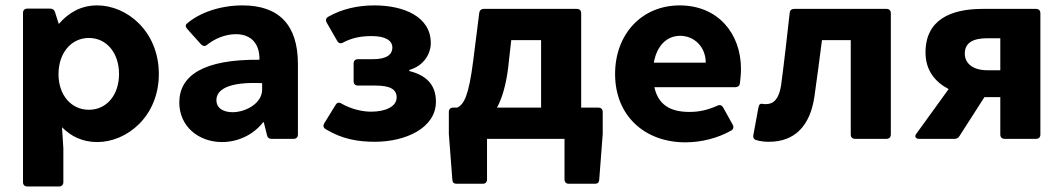

<svg xmlns="http://www.w3.org/2000/svg" viewBox="-20 -504 3861 697"><path d="M333 -484.4C271.5 -484.4 227.5 -456.1 193.4 -417L179.7 -460C176.8 -468.8 170.9 -472.7 162.1 -472.7H79.1C69.3 -472.7 63.5 -466.8 63.5 -457V157.2C63.5 167 69.3 172.9 79.1 172.9H194.3C204.1 172.9 210 167 210 157.2V34.2L205.1 -42C237.3 -9.8 278.3 11.7 333 11.7C440.4 11.7 556.6 -81.1 556.6 -235.4C556.6 -390.6 440.4 -484.4 333 -484.4ZM302.7 -105.5C238.3 -105.5 192.4 -159.2 192.4 -234.4C192.4 -311.5 238.3 -366.2 302.7 -366.2C367.2 -366.2 412.1 -311.5 412.1 -235.4C412.1 -159.2 367.2 -105.5 302.7 -105.5Z M860.4 -484.4C781.2 -484.4 705.1 -459 658.2 -418C652.3 -413.1 653.3 -405.3 660.2 -398.4L710 -342.8C716.8 -335.9 724.6 -335 732.4 -341.8C758.8 -363.3 797.9 -379.9 835.9 -379.9C891.6 -379.9 922.9 -345.7 921.9 -287.1C719.7 -289.1 630.9 -230.5 630.9 -131.8C630.9 -44.9 701.2 11.7 786.1 11.7C839.8 11.7 897.5 -11.7 935.5 -60.5H937.5L949.2 -13.7C951.2 -3.9 957 0 965.8 0H1045.9C1055.7 0 1061.5 -5.9 1061.5 -15.6V-271.5C1061.5 -414.1 992.2 -484.4 860.4 -484.4ZM824.2 -96.7C792 -96.7 765.6 -110.4 765.6 -140.6C765.6 -177.7 807.6 -208 931.6 -202.1V-178.7C931.6 -128.9 872.1 -96.7 824.2 -96.7Z M1162.1 -35.2C1221.7 1 1279.3 10.7 1340.8 10.7C1452.1 10.7 1562.5 -39.1 1562.5 -134.8C1562.5 -198.2 1525.4 -231.4 1465.8 -246.1V-250C1519.5 -265.6 1543.9 -309.6 1543.9 -347.7C1543.9 -443.4 1446.3 -484.4 1338.9 -484.4C1279.3 -484.4 1221.7 -471.7 1171.9 -443.4C1163.1 -438.5 1161.1 -430.7 1166 -421.9L1204.1 -355.5C1209 -346.7 1216.8 -344.7 1225.6 -349.6C1258.8 -367.2 1291 -373 1330.1 -373C1377.9 -373 1404.3 -357.4 1404.3 -332C1404.3 -303.7 1380.9 -289.1 1333 -289.1H1279.3C1269.5 -289.1 1263.7 -283.2 1263.7 -273.4V-209C1263.7 -199.2 1269.5 -193.4 1279.3 -193.4H1342.8C1394.5 -193.4 1419.9 -180.7 1419.9 -150.4C1419.9 -117.2 1379.9 -98.6 1327.1 -98.6C1295.9 -98.6 1255.9 -107.4 1219.7 -127.9C1210.9 -133.8 1203.1 -131.8 1198.2 -123L1157.2 -56.6C1152.3 -47.9 1153.3 -41 1162.1 -35.2Z M2089.8 -113.3V-456.1C2089.8 -465.8 2084 -471.7 2074.2 -471.7H1736.3C1726.6 -471.7 1720.7 -465.8 1719.7 -457L1698.2 -286.1C1681.6 -154.3 1664.1 -125 1639.6 -113.3H1625C1615.2 -113.3 1609.4 -107.4 1609.4 -97.7V-17.6L1622.1 148.4C1623 159.2 1627.9 163.1 1637.7 163.1H1732.4C1742.2 163.1 1748 157.2 1748 147.5V0H2029.3V147.5C2029.3 157.2 2035.2 163.1 2044.9 163.1H2139.6C2149.4 163.1 2154.3 159.2 2155.3 148.4L2168 -17.6V-97.7C2168 -107.4 2162.1 -113.3 2152.3 -113.3ZM1824.2 -253.9 1835.9 -358.4H1944.3V-113.3H1784.2C1802.7 -147.5 1816.4 -194.3 1824.2 -253.9Z M2669.9 -253.9C2669.9 -381.8 2586.9 -484.4 2447.3 -484.4C2310.5 -484.4 2212.9 -380.9 2212.9 -235.4C2212.9 -81.1 2323.2 12.7 2467.8 12.7C2525.4 12.7 2585 -2 2634.8 -30.3C2642.6 -35.2 2644.5 -43 2639.6 -51.8L2605.5 -113.3C2600.6 -122.1 2592.8 -125 2584 -120.1C2545.9 -103.5 2516.6 -97.7 2482.4 -97.7C2410.2 -97.7 2369.1 -126 2355.5 -187.5H2649.4C2658.2 -187.5 2665 -192.4 2666 -201.2C2668 -216.8 2669.9 -236.3 2669.9 -253.9ZM2353.5 -276.4C2364.3 -337.9 2400.4 -374 2449.2 -374C2501 -374 2542 -333 2542 -276.4Z M2726.6 4.9C2740.2 8.8 2753.9 10.7 2771.5 10.7C2865.2 10.7 2920.9 -46.9 2936.5 -153.3C2946.3 -220.7 2955.1 -291 2963.9 -358.4H3068.4V-15.6C3068.4 -5.9 3074.2 0 3084 0H3198.2C3208 0 3213.9 -5.9 3213.9 -15.6V-456.1C3213.9 -465.8 3208 -471.7 3198.2 -471.7H2863.3C2853.5 -471.7 2847.7 -466.8 2846.7 -457C2836.9 -369.1 2827.1 -281.2 2815.4 -193.4C2807.6 -144.5 2788.1 -126 2760.7 -126C2755.9 -126 2752 -126 2748 -127C2740.2 -128.9 2735.4 -125 2733.4 -114.3L2714.8 -13.7C2712.9 -4.9 2716.8 2.9 2726.6 4.9Z M3546.9 -471.7C3431.6 -471.7 3339.8 -432.6 3339.8 -313.5C3339.8 -248 3375 -206.1 3423.8 -180.7L3306.6 -18.6C3298.8 -8.8 3303.7 0 3316.4 0H3444.3C3452.1 0 3458 -2 3462.9 -9.8L3553.7 -151.4H3611.3V-15.6C3611.3 -5.9 3617.2 0 3627 0H3741.2C3751 0 3756.8 -5.9 3756.8 -15.6V-456.1C3756.8 -465.8 3751 -471.7 3741.2 -471.7ZM3611.3 -249H3564.5C3510.7 -249 3482.4 -274.4 3482.4 -309.6C3482.4 -347.7 3510.7 -365.2 3564.5 -365.2H3611.3Z"/></svg>

Font: Ed Sans Neue
Style: Bold
Weight: 700
Designer: Stephen Hutchings
Version: Version 1.004;PS 001.004;hotconv 1.0.88;makeotf.lib2.5.64775